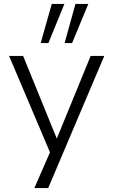

<svg xmlns="http://www.w3.org/2000/svg" viewBox="-20 -772 573 972"><path d="M154 180 241 -19V18L26 -489H97L275 -52H260L439 -489H508L224 180ZM307 -554 362 -752H427L345 -554ZM186 -554 242 -752H306L225 -554Z"/></svg>

Font: Nunito Sans 10pt Light
Style: Regular
Weight: 300
Designer: Vernon Adams
Foundry: Vernon Adams
Version: Version 3.101;gftools[0.9.27]